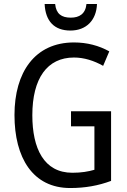

<svg xmlns="http://www.w3.org/2000/svg" viewBox="-20 -938 640 968"><path d="M469 -918H416C411 -868 380 -849 337 -849C290 -849 263 -868 258 -918H205C209 -831 254 -784 335 -784C415 -784 466 -836 469 -918ZM338 -377V-301H456V-82C425 -73 390 -67 345 -67C201 -67 143 -190 143 -357C143 -543 218 -648 353 -648C404 -648 454 -632 500 -606L531 -679C479 -708 419 -724 353 -724C156 -724 53 -574 53 -358C53 -143 145 10 334 10C409 10 476 -2 540 -26V-377Z"/></svg>

Font: Noto Sans Ethiopic Condensed
Style: Regular
Weight: 400
Width: 3
Designer: Monotype Design Team
Foundry: Monotype Imaging Inc.
Version: Version 2.102